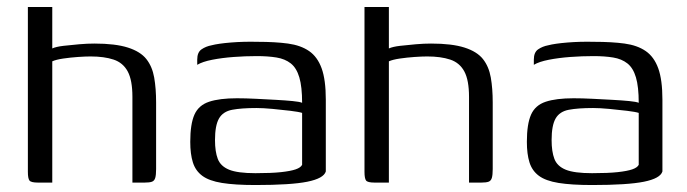

<svg xmlns="http://www.w3.org/2000/svg" viewBox="-20 -524 1972 551"><path d="M89 0Q69 0 64.5 -6Q60 -12 60 -31V-504H130V-385Q141 -390 162.5 -392.5Q184 -395 207.5 -397Q231 -399 251 -399Q311 -399 347 -387.5Q383 -376 400 -354.5Q417 -333 422.5 -301.5Q428 -270 428 -230V-39Q428 -22 425.5 -13.5Q423 -5 416 -2.5Q409 0 395 0H360V-246Q360 -294 346.5 -319Q333 -344 306 -353Q279 -362 240 -362Q225 -362 203.5 -360.5Q182 -359 161.5 -356Q141 -353 130 -348V0Z M713 7Q654 7 617 1Q580 -5 560.5 -19.5Q541 -34 533.5 -58Q526 -82 526 -117Q526 -168 538 -195Q550 -222 580 -232Q610 -242 660 -242Q685 -242 714.5 -240.5Q744 -239 771.5 -237.5Q799 -236 819.5 -234Q840 -232 847 -229Q847 -275 839 -302Q831 -329 814.5 -342Q798 -355 773.5 -359Q749 -363 717 -363Q684 -363 650.5 -360.5Q617 -358 589 -352.5Q561 -347 546 -338V-353Q546 -374 558.5 -382.5Q571 -391 587 -394Q606 -399 642.5 -402Q679 -405 719 -404Q770 -404 806.5 -399Q843 -394 867 -377.5Q891 -361 903 -328Q915 -295 915 -238V-32Q909 -12 862 -2.5Q815 7 713 7ZM713 -27Q759 -27 786.5 -30Q814 -33 828.5 -38Q843 -43 847 -51V-200Q838 -203 813.5 -206Q789 -209 762 -211.5Q735 -214 716 -214Q673 -214 646.5 -209Q620 -204 608.5 -184Q597 -164 597 -122Q597 -89 605 -68Q613 -47 637.5 -37Q662 -27 713 -27Z M1055 0Q1035 0 1030.5 -6Q1026 -12 1026 -31V-504H1096V-385Q1107 -390 1128.5 -392.5Q1150 -395 1173.5 -397Q1197 -399 1217 -399Q1277 -399 1313 -387.5Q1349 -376 1366 -354.5Q1383 -333 1388.5 -301.5Q1394 -270 1394 -230V-39Q1394 -22 1391.5 -13.5Q1389 -5 1382 -2.5Q1375 0 1361 0H1326V-246Q1326 -294 1312.5 -319Q1299 -344 1272 -353Q1245 -362 1206 -362Q1191 -362 1169.5 -360.5Q1148 -359 1127.5 -356Q1107 -353 1096 -348V0Z M1679 7Q1620 7 1583 1Q1546 -5 1526.5 -19.5Q1507 -34 1499.5 -58Q1492 -82 1492 -117Q1492 -168 1504 -195Q1516 -222 1546 -232Q1576 -242 1626 -242Q1651 -242 1680.5 -240.5Q1710 -239 1737.5 -237.5Q1765 -236 1785.5 -234Q1806 -232 1813 -229Q1813 -275 1805 -302Q1797 -329 1780.5 -342Q1764 -355 1739.5 -359Q1715 -363 1683 -363Q1650 -363 1616.5 -360.5Q1583 -358 1555 -352.5Q1527 -347 1512 -338V-353Q1512 -374 1524.5 -382.5Q1537 -391 1553 -394Q1572 -399 1608.5 -402Q1645 -405 1685 -404Q1736 -404 1772.5 -399Q1809 -394 1833 -377.5Q1857 -361 1869 -328Q1881 -295 1881 -238V-32Q1875 -12 1828 -2.5Q1781 7 1679 7ZM1679 -27Q1725 -27 1752.5 -30Q1780 -33 1794.5 -38Q1809 -43 1813 -51V-200Q1804 -203 1779.5 -206Q1755 -209 1728 -211.5Q1701 -214 1682 -214Q1639 -214 1612.5 -209Q1586 -204 1574.5 -184Q1563 -164 1563 -122Q1563 -89 1571 -68Q1579 -47 1603.5 -37Q1628 -27 1679 -27Z"/></svg>

Font: Genos Thin
Style: Regular
Weight: 400
Version: Version 1.010